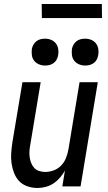

<svg xmlns="http://www.w3.org/2000/svg" viewBox="-20 -930 540 958"><path d="M167 8Q141 8 116.5 -0.5Q92 -9 75.5 -26.5Q59 -44 50 -67.5Q41 -91 37.5 -116Q34 -141 36 -167.5Q38 -194 42 -221L92 -520H183L131 -207Q128 -192 127 -176.5Q126 -161 128 -146Q130 -131 135.5 -117Q141 -103 150.5 -92.5Q160 -82 175 -77Q190 -72 205 -72Q226 -72 247 -79.5Q268 -87 284 -103Q300 -119 308.5 -140Q317 -161 321 -182L377 -520H468L382 0H291L304 -79Q294 -61 279.5 -44Q265 -27 247 -15Q229 -3 208 2.5Q187 8 167 8ZM405 -603Q389 -603 374.5 -609Q360 -615 350.5 -627Q341 -639 339 -654.5Q337 -670 339 -686Q341 -697 347 -707.5Q353 -718 362.5 -725Q372 -732 383 -734.5Q394 -737 405 -737Q421 -737 435.5 -731Q450 -725 459 -713Q468 -701 470.5 -685.5Q473 -670 470 -654Q468 -643 462.5 -632.5Q457 -622 447 -615Q437 -608 426.5 -605.5Q416 -603 405 -603ZM205 -603Q189 -603 174.5 -609Q160 -615 150.5 -627Q141 -639 139 -654.5Q137 -670 139 -686Q141 -697 147 -707.5Q153 -718 162.5 -725Q172 -732 183 -734.5Q194 -737 205 -737Q221 -737 235.5 -731Q250 -725 259 -713Q268 -701 270.5 -685.5Q273 -670 270 -654Q268 -643 262.5 -632.5Q257 -622 247 -615Q237 -608 226.5 -605.5Q216 -603 205 -603ZM189 -840 188 -910H488L489 -840Z"/></svg>

Font: Iosevka Term Curly Md Obl
Style: Regular
Weight: 500
Italic angle: -9°
Designer: Belleve Invis
Foundry: Belleve Invis
Version: Version 32.3.0